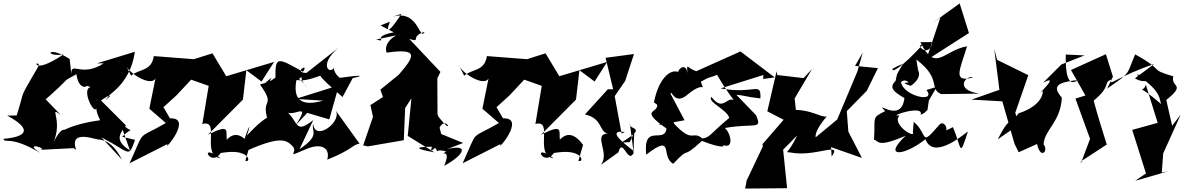

<svg xmlns="http://www.w3.org/2000/svg" viewBox="-41 -876 6883 1116"><path d="M364 -533C232 -618 214 -541 329 -560C137 -432 165 -539 186 -497C59 -277 111 -377 56 -205L1 -204C147 -125 118 -81 -21 -69C-14 -39 19 -92 194 14C84 -59 249 -10 190 -5L388 -15C434 32 317 -123 512 -69C543 -60 602 -75 668 52L548 -78C720 11 704 47 744 -63L669 -81C750 -162 723 -69 648 -190L714 -2C629 -56 648 -92 691 -147L546 -292C656 -368 516 -246 599 -316C560 -318 713 -366 743 -575L523 -508H562C430 -421 368 -528 374 -441ZM486 -370C423 -357 526 -167 521 -271C514 -246 522 -216 541 -177C341 -151 256 -78 344 -114C319 -141 290 -92 249 -8C346 -168 230 -268 312 -208L204 -320C204 -304 195 -322 200 -277C400 -451 298 -385 403 -445C420 -326 498 -388 445 -383Z M1274 9C1410 -7 1420 71 1385 59L1412 -34C1346 -124 1299 -87 1277 -64C1271 -114 1300 -160 1168 -93L1371 -297L1391 -468L1479 -402L1552 -516L1274 -433L1194 -566L1086 -532L853 -550C840 -460 766 -476 721 -436L688 -501C706 -446 867 -351 867 -442L827 -244L923 -161C747 -59 807 -134 712 73L933 -39C901 18 1086 -195 947 -188L909 -253L985 -322L1070 -413L1172 -377L1135 -155C1244 -186 1124 27 1241 44C1107 -54 1185 101 1242 13Z M1745 -220 1873 -182 1929 -380 1677 -301 1837 -291C1708 -254 1656 -297 1685 -425C1642 -363 1617 -320 1670 -403C1754 -442 1672 -447 1745 -366C1650 -499 1615 -363 1795 -427L1904 -465C1747 -483 1818 -428 1950 -312L2009 -422C2094 -441 2044 -439 1921 -422C2009 -393 1905 -414 1899 -481C1876 -442 1809 -498 1926 -598L1740 -452C1658 -454 1760 -516 1720 -459C1575 -539 1558 -554 1560 -425C1481 -366 1586 -469 1501 -394L1470 -385C1565 -252 1475 -309 1514 -183C1563 -148 1585 -295 1394 -88C1432 -200 1386 -107 1357 16C1577 -85 1619 -69 1659 -27C1697 11 1607 47 1738 -9C1830 -49 1880 -13 1861 52C2006 -5 2010 -37 2049 -41L1907 -238C1957 -176 1791 -47 1779 -156C1767 -112 1823 -91 1700 -9L1780 -178C1668 -91 1699 -170 1616 -236C1647 -175 1777 -303 1679 -150Z M2171 -728 2248 -688C2106 -662 2223 -628 2145 -646L2340 -687C2297 -702 2181 -643 2206 -570C2400 -598 2367 -546 2276 -441L2170 -355L2185 -312L2112 -265L2127 -197L2070 -31L2097 -25L2306 -61L2314 -248L2432 -431L2352 -322L2329 -86L2485 10C2292 -26 2468 -22 2484 -24C2520 29 2477 -17 2552 4C2501 42 2589 -30 2541 88C2663 21 2685 -41 2558 -9L2651 -45L2489 -111L2463 4C2600 -105 2452 -66 2531 -70L2514 -134C2552 -212 2606 -72 2508 -197L2502 -210L2501 -421L2519 -458L2338 -650C2412 -626 2337 -664 2427 -691C2395 -630 2395 -836 2226 -774L2293 -796C2231 -702 2194 -665 2225 -750Z M3210 9C3346 -7 3356 71 3321 59L3348 -34C3282 -124 3235 -87 3213 -64C3207 -114 3236 -160 3104 -93L3307 -297L3327 -468L3415 -402L3488 -516L3210 -433L3130 -566L3022 -532L2789 -550C2776 -460 2702 -476 2657 -436L2624 -501C2642 -446 2803 -351 2803 -442L2763 -244L2859 -161C2683 -59 2743 -134 2648 73L2869 -39C2837 18 3022 -195 2883 -188L2845 -253L2921 -322L3006 -413L3108 -377L3071 -155C3180 -186 3060 27 3177 44C3043 -54 3121 101 3178 13Z M3553 10C3579 -83 3607 81 3642 13L3620 -159C3610 -115 3733 -147 3570 -47L3619 -50C3667 -135 3643 -196 3642 1C3476 -123 3561 -111 3591 -109L3572 -100L3532 -317L3593 -406L3644 -562L3479 -540L3523 -357H3492L3359 -211C3463 -187 3439 -113 3490 -100C3403 -93 3506 12 3452 82Z M4395 -417 4462 -426 4263 -577 4006 -462C3942 -485 3952 -520 3956 -431C3955 -518 3904 -481 3901 -458C3855 -475 3788 -422 3760 -281L3779 -267C3784 -215 3672 -242 3833 -129C3821 -36 3696 -164 3715 23C3882 -105 3796 34 3872 76C3982 -40 3908 64 4039 -57C4159 -9 4204 -19 4127 -55C4232 25 4213 -99 4172 -132C4350 -163 4390 -118 4354 -206L4239 -325C4284 -322 4289 -314 4379 -304C4382 -406 4350 -326 4147 -362L4396 -440ZM4062 -417C4103 -439 4178 -435 4105 -491C4102 -466 4252 -239 4252 -272C4186 -352 4173 -209 4094 -313C4068 -284 4184 -240 4198 -191C4084 -96 4086 -77 4042 -71C3981 -121 3989 -38 3878 -156C3848 -257 3825 -179 3789 -150L3938 -177L3857 -330C3860 -364 3877 -259 3954 -325C4060 -415 4053 -329 4033 -401Z M4788 -44 4697 -53 4969 42 4890 -111 4881 -230 4997 -348 5062 -480 4929 -493 4974 -571 4942 -459 4825 -181 4688 -68C4751 -63 4635 -46 4764 -199C4730 -193 4677 -236 4585 -237L4578 -304L4679 -475L4630 -422L4477 -440L4473 -462L4419 -229L4514 -180L4391 -38L4393 -25L4299 173L4290 220L4534 218L4511 -6L4593 -89C4536 30 4514 3 4557 11C4700 38 4858 -57 4793 34Z M5332 -220 5350 -237 5358 -292 5404 -371 5344 -353C5409 -269 5180 -323 5196 -417C5173 -345 5194 -437 5240 -398C5248 -393 5177 -402 5253 -377C5374 -463 5219 -524 5300 -442L5285 -530C5435 -418 5356 -357 5431 -329L5651 -332C5502 -354 5574 -442 5616 -426C5492 -393 5539 -471 5580 -607C5442 -583 5396 -450 5309 -631H5378C5361 -533 5271 -618 5324 -618C5196 -478 5137 -450 5148 -477C5241 -527 5193 -492 5172 -441L5165 -407C5129 -369 5142 -349 5216 -306C5197 -148 5032 -305 5104 -230C5020 -189 5049 -195 5039 -64C5068 -59 5052 -13 5223 -87C5086 42 5213 33 5338 -67C5383 54 5550 -86 5585 -112C5533 49 5551 -13 5498 -137L5339 -59C5522 -65 5453 -194 5418 -150C5304 -17 5356 -95 5270 -168L5265 -109C5284 -64 5137 -155 5188 -205C5108 -196 5335 -272 5310 -208ZM5425 -774C5397 -691 5369 -607 5341 -524L5591 -684L5537 -856L5373 -738Z M5884 -153 5860 -220 5936 -439 5755 -528 5738 -591 5768 -354 5606 -297 5785 -287 5856 -40 5880 9 5987 -39C6006 53 6056 3 6025 -37C6029 -122 6123 -164 6131 -308C6074 -375 6101 -397 6224 -411C6163 -363 6151 -461 6154 -559L6263 -554L6128 -501L6022 -395C6135 -455 5962 -299 6019 -347C6021 -362 6038 -268 5879 -217C5827 -137 5838 -221 5758 -66Z M6556 -421C6623 -375 6723 -437 6565 -442C6729 -337 6692 -284 6712 -268C6547 -411 6602 -320 6619 -384L6688 -162L6540 -121L6620 132L6557 175L6748 120L6712 127L6720 16L6822 -210L6772 -145L6738 -295C6858 -390 6761 -367 6779 -432C6627 -478 6740 -459 6557 -560C6505 -438 6536 -459 6394 -361L6428 -430L6387 -561L6184 -469L6268 -321L6210 -303L6295 -69L6241 75L6242 62L6392 -36C6366 -120 6339 -204 6316 -291C6425 -381 6365 -394 6423 -416C6393 -365 6455 -432 6668 -504Z"/></svg>

Font: Asimov Silicon
Style: Regular
Weight: 400
Designer: Google
Version: Version 2.000980; 2014